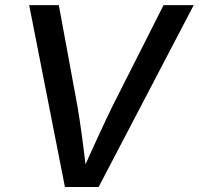

<svg xmlns="http://www.w3.org/2000/svg" viewBox="-20 -748 795 768"><path d="M239.7 0 96.7 -727.5H215.3L290 -321.8Q298.8 -270.5 307.6 -205.1Q316.4 -139.6 327.1 -48.3H303.2Q343.3 -138.7 374.3 -205.8Q405.3 -272.9 429.2 -321.8L634.3 -727.5H754.9L374.5 0Z"/></svg>

Font: Inter 18pt Medium
Style: Italic
Weight: 500
Italic angle: -9.3988°
Designer: Rasmus Andersson
Foundry: rsms
Version: Version 4.001;git-66647c0bb